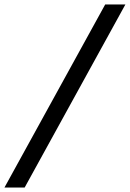

<svg xmlns="http://www.w3.org/2000/svg" viewBox="-72 -725 585 865"><path d="M39 120 493 -705H402L-52 120Z"/></svg>

Font: Plus Jakarta Sans
Style: Italic
Weight: 400
Italic angle: -8°
Designer: Gumpita Rahayu
Foundry: Tokotype
Version: Version 2.071;gftools[0.9.30]